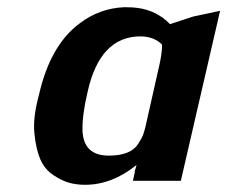

<svg xmlns="http://www.w3.org/2000/svg" viewBox="-20 -502 631 533"><path d="M88 -238Q119 -376 201 -437Q256 -479 325 -482Q350 -482 362 -480Q415 -473 452 -435L516 -456L591 -472L482 0H349L354 -23V-26L359 -44Q291 11 216 11Q193 11 172.5 5.5Q152 0 128 -16Q104 -32 92 -59.5Q80 -87 75.5 -131.5Q71 -176 88 -238ZM223 -246Q208 -183 209 -139Q212 -70 282 -70Q312 -70 332.5 -78Q353 -86 363.5 -102.5Q374 -119 377 -127Q380 -135 384 -151Q397 -208 423 -324Q430 -356 430 -378Q407 -401 370 -401Q257 -401 223 -246Z"/></svg>

Font: Coval
Style: ExtraBold Italic
Weight: 800
Foundry: Context Ltd
Version: Version 001.000